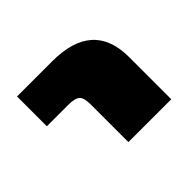

<svg xmlns="http://www.w3.org/2000/svg" viewBox="-87 -644 569 569"><g transform="rotate(-45 198.0 -359.5)"><path d="M31.2 -399.4V-524.4H178.7Q348.6 -524.4 348.6 -372.1V-195.3H168.9V-353.5Q168.9 -380.9 159.2 -390.1Q149.4 -399.4 122.1 -399.4Z"/></g></svg>

Font: Gen Shin Gothic Heavy
Style: Bold
Weight: 900
Designer: [Source Han Sans]
Ryoko NISHIZUKA  (kana & ideographs); Paul D. Hunt (Latin, Greek & Cyrillic); Wenlong ZHANG  (bopomofo
Version: Version 1.002.20150607